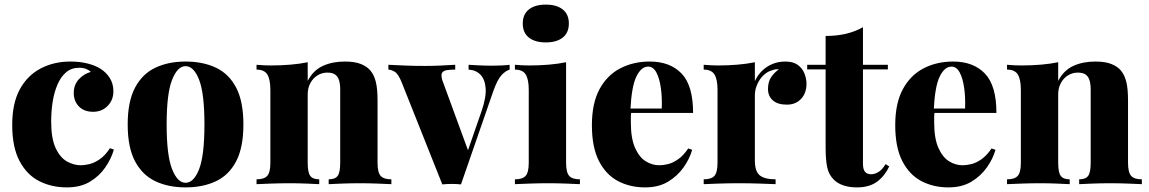

<svg xmlns="http://www.w3.org/2000/svg" viewBox="-20 -799 4985 833"><path d="M285 -532Q327 -532 360 -523.5Q393 -515 414 -502Q440 -486 456 -461Q472 -436 472 -403Q472 -365 447 -339.5Q422 -314 384 -314Q345 -314 322.5 -337Q300 -360 300 -396Q300 -431 322 -455Q344 -479 374 -487Q366 -495 353.5 -500Q341 -505 324 -505Q290 -505 267 -485.5Q244 -466 229.5 -432.5Q215 -399 208.5 -357.5Q202 -316 202 -272Q202 -198 221.5 -156.5Q241 -115 270.5 -98.5Q300 -82 331 -82Q347 -82 368 -87Q389 -92 412.5 -108Q436 -124 457 -156L474 -150Q463 -111 437 -73Q411 -35 370 -10.5Q329 14 270 14Q204 14 150.5 -13Q97 -40 65 -100Q33 -160 33 -257Q33 -351 66 -411.5Q99 -472 156.5 -502Q214 -532 285 -532Z M785 -532Q860 -532 916.5 -505.5Q973 -479 1004.5 -419Q1036 -359 1036 -259Q1036 -159 1004.5 -99Q973 -39 916.5 -12.5Q860 14 785 14Q711 14 654.5 -12.5Q598 -39 566 -99Q534 -159 534 -259Q534 -359 566 -419Q598 -479 654.5 -505.5Q711 -532 785 -532ZM785 -512Q750 -512 726.5 -452.5Q703 -393 703 -259Q703 -125 726.5 -65.5Q750 -6 785 -6Q821 -6 844 -65.5Q867 -125 867 -259Q867 -393 844 -452.5Q821 -512 785 -512Z M1476 -532Q1520 -532 1546.5 -521Q1573 -510 1587 -493Q1603 -474 1610.5 -444Q1618 -414 1618 -363V-93Q1618 -51 1631.5 -36Q1645 -21 1678 -21V0Q1658 -1 1618.5 -2.5Q1579 -4 1542 -4Q1501 -4 1463 -2.5Q1425 -1 1406 0V-21Q1434 -21 1445 -36Q1456 -51 1456 -93V-411Q1456 -434 1451 -450.5Q1446 -467 1434 -475.5Q1422 -484 1400 -484Q1377 -484 1357.5 -472Q1338 -460 1326.5 -438.5Q1315 -417 1315 -390V-93Q1315 -51 1326 -36Q1337 -21 1365 -21V0Q1346 -1 1310 -2.5Q1274 -4 1237 -4Q1196 -4 1155 -2.5Q1114 -1 1093 0V-21Q1126 -21 1139.5 -36Q1153 -51 1153 -93V-409Q1153 -454 1140 -475.5Q1127 -497 1093 -497V-518Q1125 -515 1155 -515Q1200 -515 1240.5 -518.5Q1281 -522 1315 -529V-448Q1339 -494 1380.5 -513Q1422 -532 1476 -532Z M2191 -518V-497Q2172 -491 2155 -472Q2138 -453 2121 -406L1980 1Q1960 -1 1940 -1Q1920 -1 1899 1L1723 -441Q1708 -479 1692 -488Q1676 -497 1665 -497V-518Q1701 -516 1740 -514.5Q1779 -513 1825 -513Q1856 -513 1890.5 -514.5Q1925 -516 1955 -518V-497Q1936 -497 1920.5 -495Q1905 -493 1898.5 -484Q1892 -475 1899 -451L2013 -140L2002 -123L2069 -316Q2090 -377 2087 -416Q2084 -455 2064.5 -475Q2045 -495 2013 -497V-518Q2028 -517 2046.5 -516Q2065 -515 2083.5 -514.5Q2102 -514 2114 -514Q2133 -514 2156 -515Q2179 -516 2191 -518Z M2348 -779Q2395 -779 2421.5 -758Q2448 -737 2448 -697Q2448 -657 2421.5 -636Q2395 -615 2348 -615Q2301 -615 2274.5 -636Q2248 -657 2248 -697Q2248 -737 2274.5 -758Q2301 -779 2348 -779ZM2436 -529V-93Q2436 -51 2449.5 -36Q2463 -21 2496 -21V0Q2476 -1 2437 -2.5Q2398 -4 2358 -4Q2318 -4 2276.5 -2.5Q2235 -1 2214 0V-21Q2247 -21 2260.5 -36Q2274 -51 2274 -93V-409Q2274 -454 2261 -475.5Q2248 -497 2214 -497V-518Q2246 -515 2276 -515Q2321 -515 2361.5 -518.5Q2402 -522 2436 -529Z M2799 -532Q2887 -532 2937 -480Q2987 -428 2987 -309H2666L2665 -328H2851Q2853 -377 2847 -418.5Q2841 -460 2827.5 -485Q2814 -510 2792 -510Q2762 -510 2741 -467Q2720 -424 2715 -321L2719 -314Q2717 -303 2717 -291.5Q2717 -280 2717 -267Q2717 -198 2735.5 -157Q2754 -116 2782 -99Q2810 -82 2840 -82Q2857 -82 2878 -87Q2899 -92 2922 -108Q2945 -124 2966 -155L2983 -149Q2972 -110 2945.5 -72.5Q2919 -35 2878 -10.5Q2837 14 2779 14Q2713 14 2661 -13.5Q2609 -41 2578.5 -100.5Q2548 -160 2548 -256Q2548 -351 2581 -412Q2614 -473 2671 -502.5Q2728 -532 2799 -532Z M3387 -532Q3421 -532 3441 -517.5Q3461 -503 3470 -480.5Q3479 -458 3479 -436Q3479 -395 3455.5 -370Q3432 -345 3394 -345Q3354 -345 3333 -363.5Q3312 -382 3312 -413Q3312 -444 3325.5 -464Q3339 -484 3359 -498Q3344 -500 3330 -494Q3314 -490 3300 -479Q3286 -468 3276 -453Q3266 -438 3260.5 -420.5Q3255 -403 3255 -385V-103Q3255 -55 3276.5 -38Q3298 -21 3345 -21V0Q3322 -1 3277 -2.5Q3232 -4 3184 -4Q3141 -4 3097.5 -2.5Q3054 -1 3033 0V-21Q3066 -21 3079.5 -36Q3093 -51 3093 -93V-409Q3093 -454 3080 -475.5Q3067 -497 3033 -497V-518Q3065 -515 3095 -515Q3140 -515 3180.5 -518.5Q3221 -522 3255 -529V-447Q3267 -473 3286.5 -492Q3306 -511 3331.5 -521.5Q3357 -532 3387 -532Z M3724 -681V-518H3832V-498H3724V-89Q3724 -64 3733 -53.5Q3742 -43 3760 -43Q3775 -43 3791.5 -53Q3808 -63 3822 -87L3838 -77Q3819 -36 3785.5 -11Q3752 14 3698 14Q3665 14 3639.5 5.5Q3614 -3 3597 -20Q3575 -42 3568.5 -74.5Q3562 -107 3562 -159V-498H3482V-518H3562V-643Q3609 -643 3648.5 -652Q3688 -661 3724 -681Z M4115 -532Q4203 -532 4253 -480Q4303 -428 4303 -309H3982L3981 -328H4167Q4169 -377 4163 -418.5Q4157 -460 4143.5 -485Q4130 -510 4108 -510Q4078 -510 4057 -467Q4036 -424 4031 -321L4035 -314Q4033 -303 4033 -291.5Q4033 -280 4033 -267Q4033 -198 4051.5 -157Q4070 -116 4098 -99Q4126 -82 4156 -82Q4173 -82 4194 -87Q4215 -92 4238 -108Q4261 -124 4282 -155L4299 -149Q4288 -110 4261.5 -72.5Q4235 -35 4194 -10.5Q4153 14 4095 14Q4029 14 3977 -13.5Q3925 -41 3894.5 -100.5Q3864 -160 3864 -256Q3864 -351 3897 -412Q3930 -473 3987 -502.5Q4044 -532 4115 -532Z M4732 -532Q4776 -532 4802.5 -521Q4829 -510 4843 -493Q4859 -474 4866.5 -444Q4874 -414 4874 -363V-93Q4874 -51 4887.5 -36Q4901 -21 4934 -21V0Q4914 -1 4874.5 -2.5Q4835 -4 4798 -4Q4757 -4 4719 -2.5Q4681 -1 4662 0V-21Q4690 -21 4701 -36Q4712 -51 4712 -93V-411Q4712 -434 4707 -450.5Q4702 -467 4690 -475.5Q4678 -484 4656 -484Q4633 -484 4613.5 -472Q4594 -460 4582.5 -438.5Q4571 -417 4571 -390V-93Q4571 -51 4582 -36Q4593 -21 4621 -21V0Q4602 -1 4566 -2.5Q4530 -4 4493 -4Q4452 -4 4411 -2.5Q4370 -1 4349 0V-21Q4382 -21 4395.5 -36Q4409 -51 4409 -93V-409Q4409 -454 4396 -475.5Q4383 -497 4349 -497V-518Q4381 -515 4411 -515Q4456 -515 4496.5 -518.5Q4537 -522 4571 -529V-448Q4595 -494 4636.5 -513Q4678 -532 4732 -532Z"/></svg>

Font: Playfair Display ExtraBold
Style: Regular
Weight: 800
Designer: Claus Eggers Sørensen
Foundry: Claus Eggers Sørensen
Version: Version 1.203